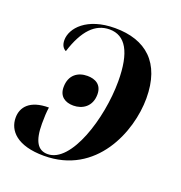

<svg xmlns="http://www.w3.org/2000/svg" viewBox="-111 -637 694 738"><g transform="rotate(20 236.0 -268.5)"><path d="M237 -546C122 -546 69 -485 69 -436C69 -415 78 -403 89 -398C118 -490 161 -534 219 -534C284 -534 318 -477 318 -357C318 -205 254 -2 158 -2C118 -2 98 -33 98 -105C98 -131 99 -153 102 -172C24 -172 -5 -135 -5 -92C-5 -39 37 9 147 9C360 9 442 -196 442 -333C442 -479 363 -546 237 -546ZM187 -211C224 -211 260 -233 260 -283C260 -323 232 -337 200 -337C162 -337 128 -316 128 -265C128 -227 154 -211 187 -211Z"/></g></svg>

Font: Noto Serif Display SemiCondensed SemiBold
Style: Italic
Weight: 600
Width: 4
Italic angle: -12°
Designer: Monotype Design Team
Foundry: Monotype Imaging Inc.
Version: Version 2.009